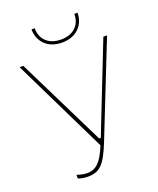

<svg xmlns="http://www.w3.org/2000/svg" viewBox="-160 -972 885 1075"><g transform="rotate(-20 283.0 -434.5)"><path d="M176 7Q201 7 221 0.5Q241 -6 258 -22.5Q275 -39 291 -68Q307 -97 325 -142L546 -700H524L317 -173H307L47 -700H25L301 -134Q273 -66 245.5 -39.5Q218 -13 180 -13Q168 -13 153 -15.5Q138 -18 118 -25V-3Q132 2 145.5 4.5Q159 7 176 7ZM160 -876Q160 -847 170 -823.5Q180 -800 198 -783Q216 -766 241 -757Q266 -748 297 -748Q328 -748 353 -757Q378 -766 396 -783Q414 -800 424 -823.5Q434 -847 434 -876H415Q415 -825 383 -795.5Q351 -766 297 -766Q243 -766 211 -795.5Q179 -825 179 -876Z"/></g></svg>

Font: Fixel Variable
Style: Regular
Weight: 100
Width: 3
Designer: AlfaBravo + MacPaw
Foundry: Kyrylo Tkachov, Marchela Mozhyna, Serhii Makarenko, Maria Weinstein, Zakhar Kryvoshyya
Version: Version 1.211